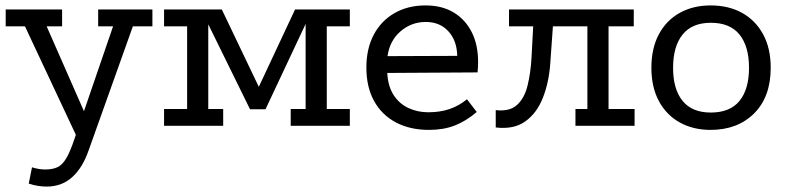

<svg xmlns="http://www.w3.org/2000/svg" viewBox="-20 -464 2902 708"><path d="M152 224Q137 224 120.5 221.5Q104 219 86 213L98 153Q111 157 123 159Q135 161 146 161Q174 161 192 152.5Q210 144 224.5 119.5Q239 95 255 47L397 -367H342V-429H542V-367H470L307 90Q285 154 246.5 189Q208 224 152 224ZM277 70 72 -367H1V-429H209V-367H152L308 -12Z M585 0V-62H670V-367H585V-429H798L951 -109H918L1068 -429H1270V-367H1185V-62H1270V0H1052V-62H1107V-418L1125 -414L959 -61H902L729 -413L748 -417V-62H803V0Z M1738 -51Q1698 -17 1656.5 -1Q1615 15 1562 15Q1492 15 1440 -12.5Q1388 -40 1359.5 -91.5Q1331 -143 1331 -215Q1331 -284 1358 -335.5Q1385 -387 1434.5 -415.5Q1484 -444 1549 -444Q1610 -444 1653 -418Q1696 -392 1719.5 -345.5Q1743 -299 1743 -235Q1743 -226 1742.5 -216.5Q1742 -207 1741 -197L1408 -195Q1411 -144 1432.5 -112Q1454 -80 1487.5 -65Q1521 -50 1559 -50Q1603 -50 1638 -62Q1673 -74 1702 -98ZM1666 -258Q1665 -314 1633.5 -348.5Q1602 -383 1550 -383Q1497 -383 1457 -348.5Q1417 -314 1409 -257Z M2102 0V-62H2146V-367H1857V-429H2317V-367H2224V-62H2320V0ZM1808 6V-58Q1859 -52 1886.5 -77Q1914 -102 1925.5 -149Q1937 -196 1940 -252L1947 -383H2020L2009 -229Q2004 -159 1981.5 -102.5Q1959 -46 1916.5 -16Q1874 14 1808 6Z M2600 -444Q2667 -444 2716.5 -416.5Q2766 -389 2794 -337.5Q2822 -286 2822 -214Q2822 -107 2761 -46Q2700 15 2600 15Q2536 15 2486.5 -12.5Q2437 -40 2409.5 -91.5Q2382 -143 2382 -214Q2382 -286 2409.5 -337.5Q2437 -389 2486.5 -416.5Q2536 -444 2600 -444ZM2601 -380Q2532 -380 2497 -336.5Q2462 -293 2462 -214Q2462 -135 2497 -92Q2532 -49 2601 -49Q2672 -49 2707 -92Q2742 -135 2742 -214Q2742 -293 2707 -336.5Q2672 -380 2601 -380Z"/></svg>

Font: Podkova
Style: Regular
Weight: 400
Designer: Ilya Yudin
Foundry: Cyreal (www.cyreal.org)
Version: Version 2.103